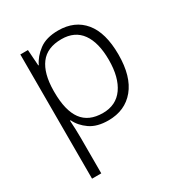

<svg xmlns="http://www.w3.org/2000/svg" viewBox="-182 -667 962 1028"><g transform="rotate(-30 299.5 -153.0)"><path d="M327 -542Q429 -542 486 -473Q543 -404 543 -269Q543 -134 483.5 -62Q424 10 321 10Q251 10 208 -20Q165 -50 145 -92H141Q143 -67 144 -37.5Q145 -8 145 17V236H88V-532H135L142 -433H145Q165 -476 209 -509Q253 -542 327 -542ZM319 -493Q230 -493 188 -437Q146 -381 145 -276V-266Q145 -152 186.5 -95.5Q228 -39 315 -39Q397 -39 440.5 -100.5Q484 -162 484 -270Q484 -377 442.5 -435Q401 -493 319 -493Z"/></g></svg>

Font: RS Noto Sans Light
Style: Regular
Weight: 300
Designer: Monotype Design Team
Foundry: Monotype Imaging Inc.
Version: Version 3.10